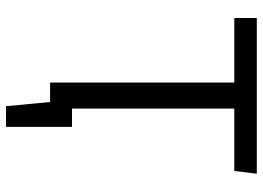

<svg xmlns="http://www.w3.org/2000/svg" viewBox="-138 -591 876 640"><g transform="rotate(90 300.0 -271.0)"><path d="M342 -614V-73H403V147H334L320 0H255V-614H40V-689H559L550 -614Z"/></g></svg>

Font: FiraDG Mono
Style: Regular
Weight: 400
Designer: Carrois Corporate & Edenspiekermann AG
Foundry: Carrois Corporate GbR & Edenspiekermann AG
Version: Version 3.206